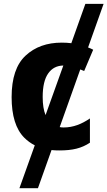

<svg xmlns="http://www.w3.org/2000/svg" viewBox="-20 -780 564 1008"><path d="M233.4 -395C252.4 -421.9 278.8 -435.5 312.5 -436L219.2 -175.8C209 -200.2 204.1 -231.9 204.1 -271C204.1 -326.2 213.9 -367.7 233.4 -395ZM428.2 -759.8 354.5 -553.2C338.4 -555.2 321.3 -556.2 304.2 -556.2C226.6 -556.2 163.6 -533.7 114.7 -488.3C65.4 -442.9 41 -370.1 41 -270C41 -172.9 63 -101.6 107.4 -57.1C123.5 -41 142.1 -27.3 162.6 -17.1L82 208H179.2L250.5 7.8C263.7 9.3 276.9 9.8 291 9.8C361.8 9.8 407.7 -1.5 452.1 -30.8V-158.2C409.2 -128.9 364.7 -110.8 314 -110.8C306.6 -110.8 299.8 -111.3 293.5 -112.8L401.4 -415.5C407.7 -413.1 414.6 -410.2 421.9 -407.2L469.2 -519C460.9 -523.4 452.1 -527.3 442.4 -530.8L523.9 -759.8Z"/></svg>

Font: Avrile Sans
Style: Bold
Weight: 700
Designer: Monotype Design Team, Google (font), Stefan Peev (BGR Cyrillic), Cristiano Sobral (main changes)
Foundry: The Avrile Sans Project Authors
Version: Version 3.110